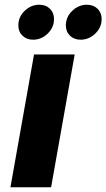

<svg xmlns="http://www.w3.org/2000/svg" viewBox="-20 -787 447 807"><path d="M23.9 0 123 -558.1H293.9L194.8 0ZM119.1 -620.1Q91.8 -620.1 74.5 -637Q57.1 -653.8 57.1 -680.2Q57.1 -715.8 83.7 -741.5Q110.4 -767.1 145 -767.1Q172.9 -767.1 189.9 -750.2Q207 -733.4 207 -707Q207 -671.4 180.4 -645.8Q153.8 -620.1 119.1 -620.1ZM318.8 -620.1Q291.5 -620.1 274.2 -637Q256.8 -653.8 256.8 -680.2Q256.8 -715.8 283.7 -741.5Q310.5 -767.1 345.2 -767.1Q373 -767.1 390.1 -750.2Q407.2 -733.4 407.2 -707Q407.2 -671.4 380.4 -645.8Q353.5 -620.1 318.8 -620.1Z"/></svg>

Font: Poppins
Style: Bold Italic
Weight: 700
Italic angle: -10°
Designer: Ninad Kale (Devanagari), Jonny Pinhorn (Latin)
Foundry: Indian Type Foundry
Version: Version 3.200;PS 1.000;hotconv 16.6.54;makeotf.lib2.5.65590